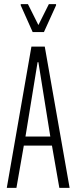

<svg xmlns="http://www.w3.org/2000/svg" viewBox="-20 -915 372 935"><path d="M13 0 133 -688H198L319 0H269L233 -206H96L60 0ZM104 -250H225L167 -612H163ZM139 -759 81 -889V-895H116L167 -793L218 -895H253V-889L194 -759Z"/></svg>

Font: Saira UltraCondensed Light
Style: Regular
Weight: 300
Width: 1
Designer: Hector Gatti with collaboration of the Omnibus-Type team
Foundry: Omnibus-Type
Version: Version 1.101